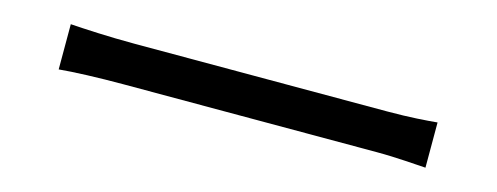

<svg xmlns="http://www.w3.org/2000/svg" viewBox="-20 -585 1040 402"><g transform="rotate(15 500.0 -384.0)"><path d="M102 -335C133 -338 186 -340 241 -340H790C835 -340 877 -336 897 -335V-433C875 -431 839 -428 789 -428H241C185 -428 132 -431 102 -433Z"/></g></svg>

Font: Noto Sans CJK SC Regular
Style: Regular
Weight: 400
Designer: Ryoko NISHIZUKA (kana & ideographs); Paul D. Hunt (Latin, Greek & Cyrillic); Wenlong ZHANG (bopomofo); Sandoll Communica
Foundry: Adobe Systems Incorporated
Version: Version 1.004;PS 1.004;hotconv 1.0.82;makeotf.lib2.5.63406